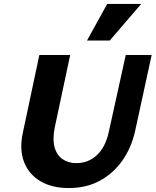

<svg xmlns="http://www.w3.org/2000/svg" viewBox="-20 -936 787 971"><path d="M327 15Q243 15 184.5 -19.5Q126 -54 101.5 -117Q77 -180 96 -267L179 -658H335L257 -292Q245 -232 256 -191.5Q267 -151 296.5 -131Q326 -111 366 -111Q426 -111 469.5 -151Q513 -191 530 -268L616 -658H747L663 -272Q644 -188 598.5 -123.5Q553 -59 485 -22Q417 15 327 15ZM420 -731 522 -916H694L535 -731Z"/></svg>

Font: Ysabeau ExtraBold
Style: Italic
Weight: 800
Italic angle: -12°
Designer: Christian Thalmann (Catharsis Fonts)
Version: Version 2.002